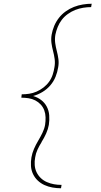

<svg xmlns="http://www.w3.org/2000/svg" viewBox="-20 -853 540 1026"><path d="M306 153Q283 153 260.5 149Q238 145 218 136Q198 127 182 112Q166 97 156.5 77Q147 57 145.5 34Q144 11 148 -12Q152 -35 161.5 -57Q171 -79 183.5 -100Q196 -121 206.5 -142.5Q217 -164 221 -186Q224 -206 223.5 -226Q223 -246 216.5 -263.5Q210 -281 197.5 -294.5Q185 -308 168.5 -316.5Q152 -325 133 -328Q114 -331 94 -331L96 -349Q116 -349 136 -352Q156 -355 175.5 -363.5Q195 -372 212.5 -385.5Q230 -399 242.5 -416.5Q255 -434 261.5 -454Q268 -474 271 -494Q275 -516 272 -538Q269 -560 263.5 -580.5Q258 -601 255 -623Q252 -645 256 -668Q260 -691 269.5 -714Q279 -737 294.5 -757Q310 -777 331 -792Q352 -807 375 -816Q398 -825 422.5 -829Q447 -833 470 -833L467 -815Q446 -815 424.5 -811.5Q403 -808 382.5 -800Q362 -792 343 -778.5Q324 -765 310.5 -747.5Q297 -730 288.5 -709Q280 -688 276 -668Q272 -645 275 -623Q278 -601 283.5 -580.5Q289 -560 292 -538Q295 -516 291 -494Q287 -468 277 -443Q267 -418 249 -397Q231 -376 207 -361.5Q183 -347 157 -340Q181 -333 200 -318.5Q219 -304 230 -283Q241 -262 243 -237Q245 -212 241 -186Q237 -163 226.5 -139.5Q216 -116 202 -94V-93Q190 -74 180.5 -53.5Q171 -33 168 -12Q164 8 165.5 29Q167 50 175.5 67.5Q184 85 198 98.5Q212 112 230.5 120Q249 128 268.5 131.5Q288 135 309 135Z"/></svg>

Font: Iosevka Curly Slab Thin
Style: Italic
Weight: 100
Italic angle: -9°
Monospace: yes
Designer: Belleve Invis
Foundry: Belleve Invis
Version: Version 22.1.2; ttfautohint (v1.8.4)